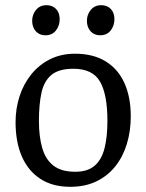

<svg xmlns="http://www.w3.org/2000/svg" viewBox="-20 -711 561 740"><path d="M251 9Q182 9 135 -22Q88 -53 64 -108.5Q40 -164 40 -240Q40 -293 55.5 -340.5Q71 -388 101 -425Q131 -462 173.5 -483Q216 -504 269 -504Q340 -504 388 -474Q436 -444 460 -390Q484 -336 484 -263Q484 -206 469 -156.5Q454 -107 424.5 -70Q395 -33 351.5 -12Q308 9 251 9ZM270 -49Q318 -49 345 -72.5Q372 -96 383 -140Q394 -184 394 -245Q394 -347 365.5 -396.5Q337 -446 263 -446Q207 -446 178.5 -422.5Q150 -399 140 -354Q130 -309 130 -245Q130 -186 142.5 -141.5Q155 -97 185.5 -73Q216 -49 270 -49ZM155 -575Q132 -575 118 -590.5Q104 -606 104 -631Q104 -655 119 -673Q134 -691 159 -691Q182 -691 196 -676.5Q210 -662 210 -637Q210 -612 195.5 -593.5Q181 -575 155 -575ZM366 -575Q343 -575 329 -590.5Q315 -606 315 -631Q315 -655 330 -673Q345 -691 370 -691Q393 -691 407 -676.5Q421 -662 421 -637Q421 -612 406.5 -593.5Q392 -575 366 -575Z"/></svg>

Font: Faustina VF Beta
Style: Regular
Weight: 400
Designer: Alfonso Garcia
Foundry: Omnibus-Type
Version: Version 1.006